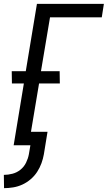

<svg xmlns="http://www.w3.org/2000/svg" viewBox="-31 -755 560 998"><path d="M-10 223 -11 154Q11 154 34 148Q57 142 75.5 127Q94 112 104.5 90.5Q115 69 119 47L127 0H40L93 -321H31L30 -385H103L161 -735H509L498 -665H229L182 -385H279L280 -321H172L130 -70H216L197 47Q193 70 184.5 93.5Q176 117 162 138.5Q148 160 128 177Q108 194 85 204.5Q62 215 37.5 219Q13 223 -10 223Z"/></svg>

Font: Iosevka Term Oblique
Style: Regular
Weight: 400
Italic angle: -9°
Monospace: yes
Designer: Belleve Invis
Foundry: Belleve Invis
Version: Version 31.4.0